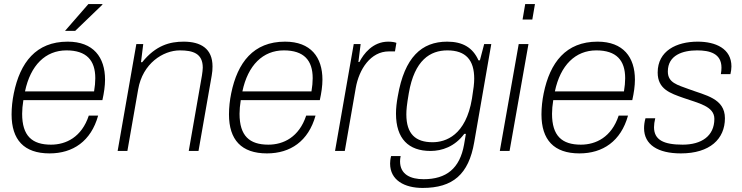

<svg xmlns="http://www.w3.org/2000/svg" viewBox="-20 -743 3653 945"><path d="M300 -591H350L484 -720V-723H415ZM224 12C339 12 428 -48 463 -174H417C382 -68 305 -31 231 -31C138 -31 89 -74 89 -183C89 -203 91 -225 95 -250H484C492 -286 497 -320 497 -351C497 -461 440 -538 313 -538C157 -538 79 -435 48 -284C41 -250 37 -214 37 -180C37 -55 98 12 224 12ZM103 -293C130 -422 204 -495 307 -495C406 -495 449 -446 449 -358C449 -338 447 -317 443 -293Z M559 0H607L660 -303C682 -431 783 -495 865 -495C930 -495 978 -480 978 -410C978 -400 976 -386 974 -372L909 0H957L1022 -371C1025 -387 1026 -402 1026 -416C1026 -504 968 -538 884 -538C816 -538 747 -520 680 -437H674L685 -526H651Z M1294 12C1409 12 1498 -48 1533 -174H1487C1452 -68 1375 -31 1301 -31C1208 -31 1159 -74 1159 -183C1159 -203 1161 -225 1165 -250H1554C1562 -286 1567 -320 1567 -351C1567 -461 1510 -538 1383 -538C1227 -538 1149 -435 1118 -284C1111 -250 1107 -214 1107 -180C1107 -55 1168 12 1294 12ZM1173 -293C1200 -422 1274 -495 1377 -495C1476 -495 1519 -446 1519 -358C1519 -338 1517 -317 1513 -293Z M1629 0H1677L1731 -310C1747 -402 1804 -490 1894 -490H1924L1931 -532C1925 -535 1909 -538 1891 -538C1814 -538 1769 -477 1749 -438H1744L1755 -526H1721Z M2060 182C2209 182 2287 115 2314 -43L2398 -526H2363L2342 -446H2335C2307 -509 2257 -538 2181 -538C2055 -538 1971 -461 1938 -270C1932 -238 1929 -210 1929 -184C1929 -60 1991 0 2099 0C2155 0 2218 -21 2265 -84H2273C2270 -66 2267 -49 2264 -31C2243 86 2177 139 2065 139C2001 139 1949 116 1949 51C1949 43 1950 34 1952 25H1905C1901 40 1900 54 1900 62C1900 144 1971 182 2060 182ZM2109 -43C2025 -43 1980 -84 1980 -180C1980 -202 1982 -226 1992 -284C2020 -448 2098 -495 2182 -495C2273 -495 2314 -447 2314 -356C2314 -333 2311 -307 2303 -258C2273 -76 2173 -43 2109 -43Z M2552 -647H2600L2613 -723H2565ZM2440 0H2488L2581 -526H2533Z M2832 12C2947 12 3036 -48 3071 -174H3025C2990 -68 2913 -31 2839 -31C2746 -31 2697 -74 2697 -183C2697 -203 2699 -225 2703 -250H3092C3100 -286 3105 -320 3105 -351C3105 -461 3048 -538 2921 -538C2765 -538 2687 -435 2656 -284C2649 -250 2645 -214 2645 -180C2645 -55 2706 12 2832 12ZM2711 -293C2738 -422 2812 -495 2915 -495C3014 -495 3057 -446 3057 -358C3057 -338 3055 -317 3051 -293Z M3331 12C3474 12 3548 -59 3548 -161C3548 -259 3451 -274 3371 -304C3315 -325 3267 -335 3267 -391C3267 -472 3341 -495 3411 -495C3473 -495 3531 -480 3531 -410C3531 -400 3530 -390 3528 -378H3575C3578 -391 3580 -404 3580 -416C3580 -504 3502 -538 3414 -538C3310 -538 3217 -493 3217 -386C3217 -304 3279 -284 3344 -261C3418 -235 3496 -220 3496 -158C3496 -73 3432 -31 3340 -31C3247 -31 3199 -54 3199 -117C3199 -130 3201 -144 3205 -161H3157C3152 -143 3150 -127 3150 -112C3150 -31 3218 12 3331 12Z"/></svg>

Font: Archivo Thin
Style: Italic
Weight: 100
Italic angle: -10°
Designer: Hector Gatti
Foundry: Omnibus-Type
Version: Version 2.001